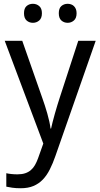

<svg xmlns="http://www.w3.org/2000/svg" viewBox="-20 -751 529 1011"><path d="M4.9 -536.1H97.2L202.1 -236.8Q209 -217.3 216.1 -195.8Q223.1 -174.3 229.2 -152.8Q235.4 -131.3 239.7 -111.3Q244.1 -91.3 246.1 -74.2H249Q251.5 -86.4 256.8 -107.4Q262.2 -128.4 268.8 -152.1Q275.4 -175.8 282.5 -198.7Q289.6 -221.7 294.9 -237.8L392.1 -536.1H483.9L272 69.8Q258.3 109.4 242.4 140.9Q226.6 172.4 205.6 194.3Q184.6 216.3 156.2 228.3Q127.9 240.2 88.9 240.2Q63.5 240.2 44.9 237.5Q26.4 234.9 13.2 231.9V161.1Q23.4 163.6 39.1 165.3Q54.7 167 71.8 167Q95.2 167 112.3 161.4Q129.4 155.8 142.1 145Q154.8 134.3 163.8 118.7Q172.9 103 180.2 83L208 4.9ZM106.4 -681.2Q106.4 -707.5 120.1 -719.2Q133.8 -731 153.3 -731Q172.4 -731 186.5 -719Q200.7 -707 200.7 -681.2Q200.7 -655.3 186.5 -643.1Q172.4 -630.9 153.3 -630.9Q133.8 -630.9 120.1 -643.1Q106.4 -655.3 106.4 -681.2ZM289.6 -681.2Q289.6 -707.5 303.2 -719.2Q316.9 -731 336.4 -731Q345.7 -731 354.2 -728Q362.8 -725.1 369.1 -719Q375.5 -712.9 379.4 -703.6Q383.3 -694.3 383.3 -681.2Q383.3 -655.3 369.1 -643.1Q355 -630.9 336.4 -630.9Q316.9 -630.9 303.2 -643.1Q289.6 -655.3 289.6 -681.2Z"/></svg>

Font: WenQuanYi Micro Hei
Style: Regular
Weight: 400
Foundry: Ascender Corporation
Version: Version 0.2.0-beta